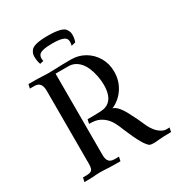

<svg xmlns="http://www.w3.org/2000/svg" viewBox="-177 -861 916 984"><g transform="rotate(-30 281.0 -368.5)"><path d="M447.8 5.4Q433.6 5.4 424.8 2.9Q397 -11.7 346.7 -132.8Q337.9 -155.8 328.6 -174.3Q307.6 -216.3 269 -235.4Q247.6 -246.1 208.5 -246.1L213.9 -270.5H250Q298.3 -270.5 316.4 -275.4Q374.5 -293 374.5 -381.3Q374.5 -406.7 368.7 -436.5Q356.4 -495.6 329.1 -525.1Q301.8 -554.7 264.6 -554.7H188.5V-76.2Q188.5 -52.2 194.8 -41.5Q204.1 -23.9 230 -23.9H257.3L252 0.5Q190.4 0.5 151.4 -2.4Q143.6 -2.9 132.8 -2.9Q120.6 -2.9 108.9 -2Q93.3 0.5 38.6 0.5L44.4 -23.9H64Q85.9 -23.9 95.7 -31.7Q105.5 -39.6 105.5 -69.3V-502Q105.5 -554.2 64 -554.2H36.1Q37.6 -561 39.1 -566.7Q40.5 -572.3 41.5 -578.1Q103 -578.1 142.1 -575.7Q149.9 -575.2 160.6 -575.2Q176.3 -575.2 199.7 -576.2Q234.9 -578.1 293.5 -578.1Q337.9 -578.1 374.3 -556.6Q410.6 -535.2 432.4 -498Q454.1 -460.9 454.1 -414.1Q454.1 -359.4 425.8 -316.9Q397.5 -274.4 352.1 -254.9Q383.8 -248 419.9 -173.3Q431.2 -154.3 459.5 -89.8Q478 -54.2 499.5 -38.8Q521 -23.4 536.1 -23.4L556.6 -23.9L551.3 0.5Q506.8 0.5 476.6 3.4Q460 5.4 447.8 5.4ZM250 -743.2Q340.3 -743.2 354 -715.3Q363.3 -701.7 363.3 -684.6Q363.3 -663.6 356 -643.1L331.1 -637.2Q334.5 -647.5 334.5 -660.6Q334.5 -667 332 -672.9Q323.7 -697.3 250.5 -697.3Q181.2 -697.3 169.4 -676.8Q164.6 -668.5 164.6 -658.7Q164.6 -651.9 167 -642.6L145.5 -637.7Q137.7 -658.7 137.7 -685.1Q137.7 -702.1 147 -715.3Q161.1 -743.2 250 -743.2Z"/></g></svg>

Font: Quaaykop
Style: Regular
Weight: 400
Designer: Tup Wanders
Foundry: Free font, DO NOT SELL
Version: Version 1.00;July 31, 2023;FontCreator 11.5.0.2430 64-bit